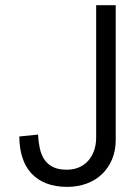

<svg xmlns="http://www.w3.org/2000/svg" viewBox="-20 -710 540 742"><path d="M427.2 -689.9H351.6V-178.2Q351.6 -151.9 344 -129.4Q336.4 -106.9 322 -90.1Q307.6 -73.2 286.4 -63.7Q265.1 -54.2 237.8 -54.2Q205.1 -54.2 184.1 -64.9Q163.1 -75.7 151.1 -94Q139.2 -112.3 133.8 -137Q128.4 -161.6 127 -189.9L54.7 -182.6Q54.7 -138.2 66.2 -102.1Q77.6 -65.9 100.8 -40.5Q124 -15.1 158.7 -1.5Q193.4 12.2 239.7 12.2Q280.3 12.2 314.7 -0.5Q349.1 -13.2 374 -36.9Q398.9 -60.5 413.1 -94.2Q427.2 -127.9 427.2 -169.9Z"/></svg>

Font: Saysettha
Style: Regular
Weight: 400
Designer: John M. Durdin
Foundry: Lao Script for Windows
Version: Version 2.201